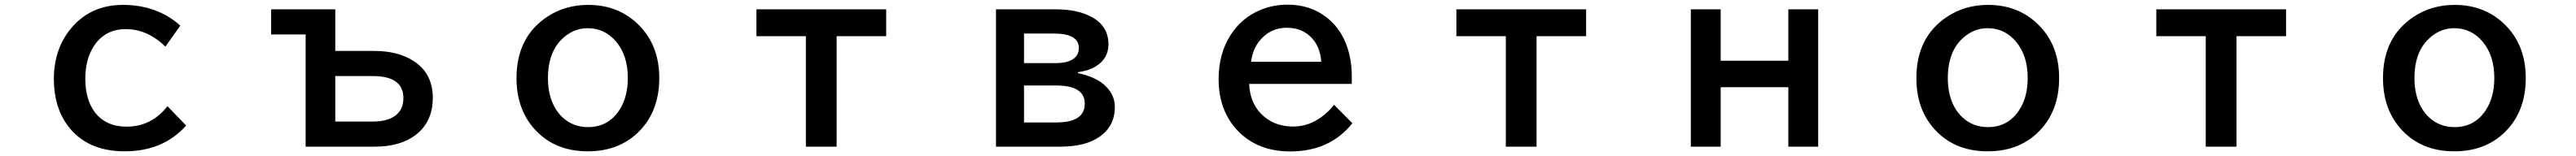

<svg xmlns="http://www.w3.org/2000/svg" viewBox="-20 -605 11040 670"><path d="M777.8 -65.9Q679.7 44.9 514.6 44.9Q350.6 44.9 268.6 -67.9Q210.9 -147.5 210.9 -265.6Q210.9 -390.1 279.8 -477.5Q364.7 -584 506.8 -584Q652.8 -584 752.9 -495.1L689 -404.8Q611.8 -480 518.6 -480Q433.6 -480 385.7 -412.1Q345.7 -354.5 345.7 -267.1Q345.7 -176.8 387.2 -122.1Q434.6 -61 522.5 -61Q628.9 -61 697.8 -148.9Z M1142.1 -564.9H1417V-386.2H1584Q1687 -386.2 1753.9 -342.3Q1835 -289.1 1835 -184.6Q1835 -81.1 1760.7 -24.9Q1695.3 24.9 1585 24.9H1290V-457H1142.1ZM1417 -278.3V-83H1578.1Q1639.6 -83 1673.8 -107.9Q1709 -133.8 1709 -183.6Q1709 -278.3 1578.1 -278.3Z M2501 -584Q2635.3 -584 2722.7 -492.7Q2805.7 -406.2 2805.7 -269.5Q2805.7 -138.7 2731.4 -53.7Q2644.5 44.9 2499.5 44.9Q2350.1 44.9 2263.2 -59.6Q2193.8 -143.6 2193.8 -269.5Q2193.8 -444.8 2324.2 -532.2Q2401.4 -584 2501 -584ZM2499 -483.9Q2441.9 -483.9 2396.5 -444.3Q2328.6 -385.7 2328.6 -269.5Q2328.6 -214.8 2345.2 -170.9Q2361.3 -128.9 2391.1 -101.1Q2436 -59.1 2500.5 -59.1Q2585.9 -59.1 2633.8 -130.9Q2670.9 -187 2670.9 -270Q2670.9 -366.2 2621.1 -425.8Q2572.3 -483.9 2499 -483.9Z M3222.2 -564.9H3778.3V-449.7H3565.9V24.9H3434.1V-449.7H3222.2Z M4249 -564.9H4506.3Q4601.1 -564.9 4662.1 -530.3Q4731 -491.2 4731 -414.6Q4731 -352.5 4674.8 -318.8Q4646 -301.3 4600.1 -294.9V-291Q4671.9 -275.4 4710 -243.2Q4758.3 -202.1 4758.3 -146Q4758.3 -62.5 4691.9 -17.1Q4630.9 24.9 4525.4 24.9H4249ZM4369.1 -460.9V-334H4507.3Q4549.3 -334 4575.2 -348.6Q4604 -365.2 4604 -398.9Q4604 -460.9 4497.1 -460.9ZM4369.1 -237.8V-79.1H4507.3Q4629.4 -79.1 4629.4 -159.7Q4629.4 -237.8 4507.3 -237.8Z M5773.9 -244.6H5334Q5337.4 -167 5382.8 -118.7Q5437.5 -61.5 5522 -61.5Q5621.6 -61.5 5698.2 -154.8L5776.4 -75.7Q5680.2 45.4 5509.8 45.4Q5370.1 45.4 5284.7 -43.9Q5203.1 -129.9 5203.1 -265.6Q5203.1 -376 5256.3 -457.5Q5303.7 -529.8 5382.8 -562.5Q5437 -585 5498.5 -585Q5596.7 -585 5666 -530.3Q5737.8 -474.6 5762.7 -374.5Q5773.9 -329.1 5773.9 -278.8ZM5643.1 -339.8Q5639.2 -390.1 5616.7 -423.8Q5574.2 -485.8 5494.6 -485.8Q5423.3 -485.8 5377.4 -428.2Q5349.1 -392.6 5342.3 -339.8Z M6222.2 -564.9H6778.3V-449.7H6565.9V24.9H6434.1V-449.7H6222.2Z M7227.1 -564.9H7355V-344.2H7645V-564.9H7772.9V24.9H7645V-230.5H7355V24.9H7227.1Z M8501 -584Q8635.3 -584 8722.7 -492.7Q8805.7 -406.2 8805.7 -269.5Q8805.7 -138.7 8731.4 -53.7Q8644.5 44.9 8499.5 44.9Q8350.1 44.9 8263.2 -59.6Q8193.8 -143.6 8193.8 -269.5Q8193.8 -444.8 8324.2 -532.2Q8401.4 -584 8501 -584ZM8499 -483.9Q8441.9 -483.9 8396.5 -444.3Q8328.6 -385.7 8328.6 -269.5Q8328.6 -214.8 8345.2 -170.9Q8361.3 -128.9 8391.1 -101.1Q8436 -59.1 8500.5 -59.1Q8585.9 -59.1 8633.8 -130.9Q8670.9 -187 8670.9 -270Q8670.9 -366.2 8621.1 -425.8Q8572.3 -483.9 8499 -483.9Z M9222.2 -564.9H9778.3V-449.7H9565.9V24.9H9434.1V-449.7H9222.2Z M10501 -584Q10635.3 -584 10722.7 -492.7Q10805.7 -406.2 10805.7 -269.5Q10805.7 -138.7 10731.4 -53.7Q10644.5 44.9 10499.5 44.9Q10350.1 44.9 10263.2 -59.6Q10193.8 -143.6 10193.8 -269.5Q10193.8 -444.8 10324.2 -532.2Q10401.4 -584 10501 -584ZM10499 -483.9Q10441.9 -483.9 10396.5 -444.3Q10328.6 -385.7 10328.6 -269.5Q10328.6 -214.8 10345.2 -170.9Q10361.3 -128.9 10391.1 -101.1Q10436 -59.1 10500.5 -59.1Q10585.9 -59.1 10633.8 -130.9Q10670.9 -187 10670.9 -270Q10670.9 -366.2 10621.1 -425.8Q10572.3 -483.9 10499 -483.9Z"/></svg>

Font: FORM UDPGothic
Style: Bold
Weight: 700
Foundry: Pronama LLC
Version: Version 1.051